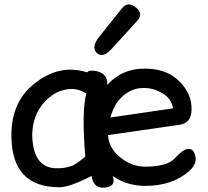

<svg xmlns="http://www.w3.org/2000/svg" viewBox="-20 -830 952 879"><path d="M601.6 -796.4Q638.2 -767.6 608.4 -734.9L492.7 -607.9Q450.2 -561 422.4 -588.4Q396 -614.3 436 -664.1L537.6 -791Q565.4 -825.7 601.6 -796.4ZM474.6 -211.4Q477.1 -156.2 524.4 -114.7Q579.1 -66.4 647.5 -66.9Q747.1 -67.9 781.2 -106Q814 -142.6 835 -147Q858.4 -151.9 868.2 -132.3Q891.1 -86.9 846.7 -47.4Q768.6 22 641.6 21Q548.3 20 478.5 -37.6Q391.6 -108.9 391.6 -231Q391.6 -331.5 446.3 -410.2Q514.6 -508.3 623 -515.1Q735.8 -522 799.3 -459.5Q859.4 -400.9 856.9 -326.2Q855 -266.1 802.7 -258.8ZM485.4 -292 772.5 -334Q765.1 -376.5 728 -400.4Q685.1 -427.7 636.7 -427.2Q569.3 -427.2 520.5 -367.2Q499 -340.3 485.4 -292ZM252.9 27.3Q33.7 27.8 32.2 -207Q30.8 -359.9 132.8 -443.4Q250 -539.6 377.9 -499Q392.1 -511.2 421.9 -504.4Q480.5 -491.2 469.2 -428.7Q458 -367.7 455.6 -220.7Q453.6 -103.5 481.9 -54.7Q523.4 16.6 470.2 27.3Q409.2 40 399.4 -24.4Q298.3 26.9 252.9 27.3ZM309.6 -70.8Q327.1 -77.1 370.6 -112.8Q353 -322.8 375.5 -401.9Q328.1 -431.6 276.4 -418.9Q240.2 -410.2 218.8 -394Q131.8 -331.1 127.4 -216.3Q128.9 -66.9 230 -60.1Q272.5 -57.1 309.6 -70.8Z"/></svg>

Font: Comic Relief
Style: Regular
Weight: 400
Designer: Jeff Davis
Foundry: Loudifier
Version: Version 1.0